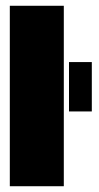

<svg xmlns="http://www.w3.org/2000/svg" viewBox="-20 -645 342 665"><path d="M201 0V-625H14V0ZM219 -259H298V-430H219Z"/></svg>

Font: Blinker Headline
Style: Regular
Weight: 900
Width: 4
Designer: Juergen Huber
Foundry: supertype
Version: Version 1.015;PS 1.15;hotconv 1.0.88;makeotf.lib2.5.647800